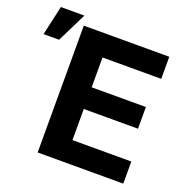

<svg xmlns="http://www.w3.org/2000/svg" viewBox="-262 -907 1010 1035"><g transform="rotate(20 243.5 -389.5)"><path d="M63.3 0V-727.5H553.7V-600.8H216.8V-429.7H527.9V-305.3H216.8V-126.8H554.5V0ZM-125 -610.5 -87.1 -779.5H47.7L-35.9 -610.5Z"/></g></svg>

Font: Inter
Style: Regular
Weight: 400
Designer: Rasmus Andersson
Foundry: rsms
Version: Version 4.000;git-8c9346024